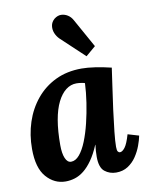

<svg xmlns="http://www.w3.org/2000/svg" viewBox="-88 -848 725 924"><g transform="rotate(-10 274.5 -386.0)"><path d="M327 -511Q355 -511 392.5 -505.5Q430 -500 471 -490Q466 -453 458 -399Q450 -345 442.5 -288.5Q435 -232 430 -184.5Q425 -137 425 -111Q425 -93 429.5 -87.5Q434 -82 439 -82Q451 -82 464 -99Q477 -116 490 -161L544 -145Q540 -124 530 -97Q520 -70 503.5 -45.5Q487 -21 462.5 -5Q438 11 405 11Q373 11 349 -8Q325 -27 325 -80Q325 -93 326 -109Q327 -125 329 -138H328Q310 -95 289.5 -66Q269 -37 247.5 -20Q226 -3 203.5 4Q181 11 158 11Q103 11 64 -33.5Q25 -78 25 -171Q25 -240 45 -301Q65 -362 104 -409.5Q143 -457 199 -484Q255 -511 327 -511ZM290 -445Q262 -445 238.5 -427Q215 -409 197.5 -374Q180 -339 171 -287Q162 -235 162 -166Q162 -125 172 -101.5Q182 -78 200 -78Q222 -78 241 -100.5Q260 -123 275.5 -161.5Q291 -200 302.5 -247.5Q314 -295 321.5 -344.5Q329 -394 331 -439Q326 -441 313.5 -443Q301 -445 290 -445ZM361 -565 247 -672Q234 -685 227 -702Q220 -719 222.5 -737.5Q225 -756 241 -770Q258 -783 275 -782.5Q292 -782 307 -772.5Q322 -763 331 -746L409 -606Z"/></g></svg>

Font: Lora
Style: Italic
Weight: 400
Italic angle: -3°
Designer: Olga Karpushina, Alexei Vanyashin (Cyrillic)
Foundry: Cyreal
Version: Version 3.008